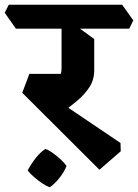

<svg xmlns="http://www.w3.org/2000/svg" viewBox="-67 -659 583 811"><path d="M353 58 27 -267 57 -347H202L165 -242L442 -55L443 -20ZM178 -171 93 -270Q120 -281 142.5 -294Q165 -307 179 -325.5Q193 -344 193 -370V-577L246 -556L331 -494V-362Q331 -322 310.5 -290.5Q290 -259 255.5 -230.5Q221 -202 178 -171ZM0 -538 -47 -605 -30 -639H449L496 -573L479 -538ZM143 132Q129 127 111 115Q93 103 76.5 88.5Q60 74 50 61Q64 34 84 8.5Q104 -17 125 -30Q141 -24 158.5 -11Q176 2 191 16Q206 30 214 42Q205 66 184.5 92Q164 118 143 132Z"/></svg>

Font: Eczar SemiBold
Style: Regular
Weight: 600
Designer: Vaibhav Singh
Foundry: Rosetta Type Foundry
Version: Version 2.000